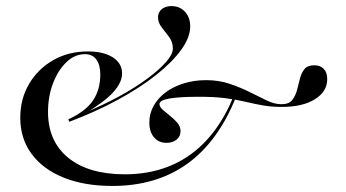

<svg xmlns="http://www.w3.org/2000/svg" viewBox="-20 -594 1125 625"><path d="M346 11.3Q254.8 11.3 187.5 -15.7Q120.2 -42.7 83.1 -92.7Q46 -142.7 46 -210.5Q46 -272.6 75 -321.4Q104 -370.2 153.6 -398.4Q203.2 -426.6 266.1 -426.6Q316.9 -426.6 347.2 -407.3Q377.4 -387.9 377.4 -354.8Q377.4 -325.8 349.2 -294.4Q321 -262.9 257.3 -225L254.8 -226.6Q315.3 -251.6 367.7 -280.2Q420.2 -308.9 459.3 -337.9Q498.4 -366.9 520.6 -392.3Q542.7 -417.7 542.7 -435.5Q542.7 -457.3 530.6 -473.4Q518.5 -489.5 506.5 -504.8Q494.4 -520.2 494.4 -537.9Q494.4 -554 506.5 -564.1Q518.5 -574.2 537.9 -574.2Q565.3 -574.2 582.3 -555.6Q599.2 -537.1 599.2 -508.1Q599.2 -472.6 570.2 -432.3Q541.1 -391.9 488.3 -350Q435.5 -308.1 363.3 -269Q291.1 -229.8 205.6 -197.6L202.4 -205.6Q258.9 -231.5 282.7 -266.9Q306.5 -302.4 306.5 -351.6Q306.5 -383.1 293.5 -400.4Q280.6 -417.7 256.5 -417.7Q223.4 -417.7 196.4 -391.9Q169.4 -366.1 152.8 -323.4Q136.3 -280.6 136.3 -229.8Q136.3 -133.9 202.4 -80.2Q268.5 -26.6 386.3 -26.6Q508.9 -26.6 598 -89.5Q687.1 -152.4 739.5 -278.2L747.6 -276.6Q689.5 -132.3 589.1 -60.5Q488.7 11.3 346 11.3ZM521.8 -129Q496.8 -129 481.5 -146.8Q466.1 -164.5 466.1 -195.2Q466.1 -224.2 480.2 -249.6Q494.4 -275 519.4 -293.5Q544.4 -312.1 578.2 -322.6Q612.1 -333.1 650.8 -333.1Q692.7 -333.1 728.2 -321Q763.7 -308.9 793.5 -294Q823.4 -279 848.4 -266.9Q873.4 -254.8 896 -254.8Q920.2 -254.8 930.6 -267.7Q941.1 -280.6 946.4 -299.2Q951.6 -317.7 956 -336.7Q960.5 -355.6 970.6 -368.5Q980.6 -381.5 1003.2 -381.5Q1022.6 -381.5 1033.9 -369.8Q1045.2 -358.1 1045.2 -336.3Q1045.2 -296 1005.2 -271Q965.3 -246 897.6 -246Q863.7 -246 836.3 -250.8Q808.9 -255.6 780.2 -262.5Q751.6 -269.4 715.3 -274.2Q679 -279 627.4 -279Q564.5 -279 531.9 -273.4Q499.2 -267.7 499.2 -255.6Q499.2 -246 509.7 -236.7Q520.2 -227.4 533.5 -216.9Q546.8 -206.5 557.3 -194.4Q567.7 -182.3 567.7 -166.9Q567.7 -150 554.8 -139.5Q541.9 -129 521.8 -129Z"/></svg>

Font: Playfair 144pt SemiExpanded Medium
Style: Regular
Weight: 500
Width: 6
Designer: Claus Eggers Sørensen
Foundry: Claus Eggers Sørensen
Version: Version 2.203